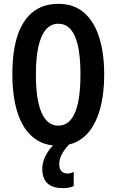

<svg xmlns="http://www.w3.org/2000/svg" viewBox="-20 -745 603 995"><path d="M520 -358Q520 -276 505.5 -208.5Q491 -141 462 -92Q433 -43 388.5 -16.5Q344 10 282 10Q220 10 175 -17Q130 -44 101 -93Q72 -142 58 -209.5Q44 -277 44 -359Q44 -480 71 -561Q98 -642 151 -683.5Q204 -725 282 -725Q364 -725 416.5 -678.5Q469 -632 494.5 -550Q520 -468 520 -358ZM166 -358Q166 -271 179 -212.5Q192 -154 218 -124Q244 -94 282 -94Q320 -94 345.5 -123Q371 -152 384 -210.5Q397 -269 397 -358Q397 -491 368.5 -556.5Q340 -622 282 -622Q244 -622 218 -592Q192 -562 179 -503.5Q166 -445 166 -358ZM287 108Q287 129 298 141.5Q309 154 329 154Q341 154 348.5 151.5Q356 149 362 146V219Q353 224 338.5 227Q324 230 305 230Q269 230 245.5 218.5Q222 207 210.5 184.5Q199 162 199 130Q199 106 208 81.5Q217 57 235 32Q253 7 281 -14L341 0Q310 34 298.5 58Q287 82 287 108Z"/></svg>

Font: Noto Sans Display ExtraCondensed SemiBold
Style: Regular
Weight: 600
Width: 2
Designer: Monotype Design Team
Foundry: Monotype Imaging Inc.
Version: Version 2.003